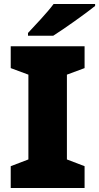

<svg xmlns="http://www.w3.org/2000/svg" viewBox="-20 -947 499 967"><path d="M459 -917V-927H250C217 -882 155 -818 121 -781V-767H248C302 -801 412 -879 459 -917ZM406 0V-110L317 -144V-571L406 -604V-714H34V-604L123 -571V-144L34 -110V0Z"/></svg>

Font: Noto Sans Malayalam Black
Style: Regular
Weight: 900
Designer: Jelle Bosma - Monotype Design Team
Foundry: Monotype Imaging Inc.
Version: Version 2.104